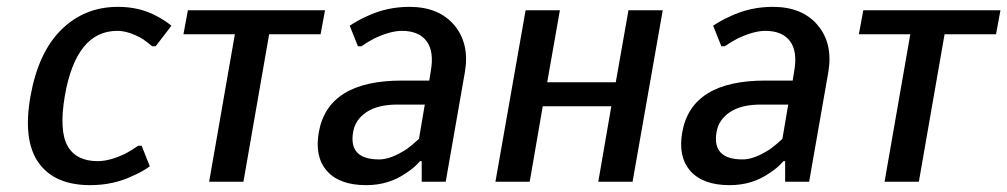

<svg xmlns="http://www.w3.org/2000/svg" viewBox="-20 -530 2938 560"><path d="M243 10Q139 10 92.5 -55.5Q46 -121 69 -250Q92 -378 159.5 -444Q227 -510 324 -510Q389 -510 439 -482Q463 -469 480 -455L434 -395H424Q410 -407 395 -417Q355 -440 322 -440Q202 -440 169 -250Q152 -149 177 -104.5Q202 -60 265 -60Q300 -60 346 -82Q368 -94 383 -105H393L417 -45Q397 -30 367 -17Q311 10 243 10Z M590 0 665 -430H515L528 -500H928L915 -430H765L690 0Z M1048 10Q970 10 933.5 -31.5Q897 -73 910 -145Q937 -295 1152 -295H1232L1236 -320Q1247 -379 1224.5 -409.5Q1202 -440 1152 -440Q1118 -440 1070 -417Q1048 -405 1034 -395H1024L1000 -455Q1024 -471 1049 -482Q1107 -510 1174 -510Q1260 -510 1305 -456.5Q1350 -403 1336 -320L1280 0H1210V-60H1205Q1188 -40 1164 -25Q1114 10 1048 10ZM1086 -65Q1120 -65 1166 -95Q1184 -108 1202 -125L1219 -225H1139Q1082 -225 1049 -203Q1016 -181 1010 -145Q996 -65 1086 -65Z M1425 0 1513 -500H1613L1576 -290H1776L1813 -500H1913L1825 0H1725L1763 -220H1563L1525 0Z M2108 10Q2030 10 1993.5 -31.5Q1957 -73 1970 -145Q1997 -295 2212 -295H2292L2296 -320Q2307 -379 2284.5 -409.5Q2262 -440 2212 -440Q2178 -440 2130 -417Q2108 -405 2094 -395H2084L2060 -455Q2084 -471 2109 -482Q2167 -510 2234 -510Q2320 -510 2365 -456.5Q2410 -403 2396 -320L2340 0H2270V-60H2265Q2248 -40 2224 -25Q2174 10 2108 10ZM2146 -65Q2180 -65 2226 -95Q2244 -108 2262 -125L2279 -225H2199Q2142 -225 2109 -203Q2076 -181 2070 -145Q2056 -65 2146 -65Z M2560 0 2635 -430H2485L2498 -500H2898L2885 -430H2735L2660 0Z"/></svg>

Font: Scada
Style: Italic
Weight: 400
Italic angle: -10°
Designer: Jovanny Lemonad
Foundry: Jovanny Lemonad
Version: Version 4.100;PS 004.100;hotconv 1.0.88;makeotf.lib2.5.64775